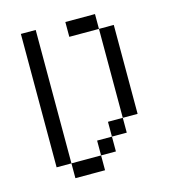

<svg xmlns="http://www.w3.org/2000/svg" viewBox="-97 -704 694 782"><g transform="rotate(-15 250.0 -312.5)"><path d="M125 -62.5V0H250V-62.5ZM125 -62.5V-625H62.5V-62.5ZM250 -62.5H312.5V-125H250ZM312.5 -125H375V-187.5H312.5ZM375 -187.5H437.5Q437.5 -187.5 437.5 -562.5H375Q375 -562.5 375 -187.5ZM375 -562.5V-625H250V-562.5Z"/></g></svg>

Font: Unifont
Style: Regular
Weight: 500
Version: Version 13.0.05